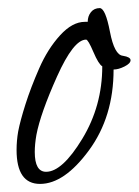

<svg xmlns="http://www.w3.org/2000/svg" viewBox="-20 -436 343 475"><path d="M261 -264Q261 -147 200 -64Q139 19 79 19Q21 19 21 -65Q21 -88 25 -111Q30 -137 43 -178Q56 -219 77 -267Q98 -315 128.5 -348.5Q159 -382 190 -382H197Q197 -396 205 -406Q213 -416 227 -416Q241 -415 252 -357.5Q263 -300 284 -298Q303 -295 303 -287Q303 -279 288 -271.5Q273 -264 261 -264ZM233 -272Q224 -277 211 -307.5Q198 -338 193 -338Q162 -338 121 -246.5Q80 -155 70 -102Q66 -79 66 -60Q66 -11 94 -11Q134 -11 183.5 -92.5Q233 -174 233 -272Z"/></svg>

Font: Bilbo Swash Caps
Style: Regular
Weight: 400
Designer: Robert E. Leuschke
Foundry: Robert E. Leuschke
Version: Version 1.003